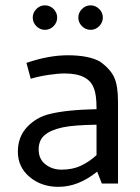

<svg xmlns="http://www.w3.org/2000/svg" viewBox="-20 -694 531 726"><path d="M47.5 0ZM96.2 -396.2 80 -456.2Q163.8 -485 236.2 -485Q317.5 -485 360 -460Q397.5 -432.5 411.9 -401.2Q426.2 -370 426.2 -310V0H365L347.5 -45Q276.2 12.5 201.2 12.5Q136.2 12.5 91.9 -25Q47.5 -62.5 47.5 -120Q47.5 -176.2 81.9 -213.1Q116.2 -250 166.2 -262.5Q230 -278.8 345 -281.2V-285Q345 -336.2 335 -360Q315 -416.2 225 -416.2Q198.8 -416.2 161.9 -410.6Q125 -405 96.2 -396.2ZM345 -107.5V-222.5Q258.8 -221.2 217.5 -212.5Q171.2 -202.5 148.8 -183.1Q126.2 -163.8 126.2 -128.8Q126.2 -92.5 151.9 -72.5Q177.5 -52.5 212.5 -52.5Q253.8 -52.5 285 -66.9Q316.2 -81.2 345 -107.5ZM103.8 -627.5Q103.8 -646.2 117.5 -660Q131.2 -673.8 150 -673.8Q168.8 -673.8 182.5 -660Q196.2 -646.2 196.2 -627.5Q196.2 -608.8 182.5 -595Q168.8 -581.2 150 -581.2Q131.2 -581.2 117.5 -595Q103.8 -608.8 103.8 -627.5ZM276.2 -627.5Q276.2 -646.2 290 -660Q303.8 -673.8 322.5 -673.8Q341.2 -673.8 355 -660Q368.8 -646.2 368.8 -627.5Q368.8 -608.8 355 -595Q341.2 -581.2 322.5 -581.2Q303.8 -581.2 290 -595Q276.2 -608.8 276.2 -627.5Z"/></svg>

Font: Cambay
Style: Regular
Weight: 400
Designer: Pooja Saxena
Foundry: Pooja Saxena
Version: Version 1.181;PS 001.181;hotconv 1.0.70;makeotf.lib2.5.58329